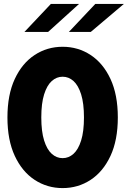

<svg xmlns="http://www.w3.org/2000/svg" viewBox="-20 -950 653 981"><path d="M300 11Q221 11 157 -31Q93 -73 55.5 -153.5Q18 -234 18 -350Q18 -466 55.5 -546.5Q93 -627 157 -669Q221 -711 300 -711Q379 -711 443 -669Q507 -627 544.5 -546.5Q582 -466 582 -350Q582 -234 544.5 -153.5Q507 -73 443 -31Q379 11 300 11ZM300 -142Q331 -142 355.5 -164Q380 -186 394.5 -232Q409 -278 409 -350Q409 -422 394.5 -468Q380 -514 355.5 -536Q331 -558 300 -558Q269 -558 244.5 -536Q220 -514 205.5 -468Q191 -422 191 -350Q191 -278 205.5 -232Q220 -186 244.5 -164Q269 -142 300 -142ZM105 -787 240 -930H384L226 -787ZM332 -787 467 -930H613L444 -787Z"/></svg>

Font: Red Hat Mono
Style: Regular
Weight: 300
Monospace: yes
Designer: Pentagram, MCKL
Foundry: Pentagram, MCKL
Version: Version 1.023